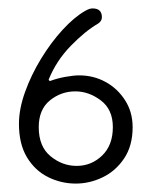

<svg xmlns="http://www.w3.org/2000/svg" viewBox="-20 -425 360 456"><path d="M160 11Q125 11 94 -4.5Q63 -20 44 -51.5Q25 -83 25 -131Q25 -166 39.5 -206.5Q54 -247 77.5 -285.5Q101 -324 128.5 -354Q156 -384 182 -399Q189 -403 193 -404Q197 -405 200 -405Q222 -405 222 -384Q222 -375 213 -369Q182 -351 148 -316Q114 -281 96 -237Q95 -235 97 -233.5Q99 -232 100 -233Q116 -239 135.5 -242.5Q155 -246 168 -246Q202 -246 230.5 -230.5Q259 -215 277 -187Q295 -159 295 -123Q295 -79 275 -49Q255 -19 224 -4Q193 11 160 11ZM162 -31Q197 -31 222.5 -55.5Q248 -80 248 -123Q248 -165 219.5 -186.5Q191 -208 159 -208Q125 -208 98.5 -186.5Q72 -165 72 -123Q72 -77 100 -54Q128 -31 162 -31Z"/></svg>

Font: Dongle Light
Style: Regular
Weight: 300
Designer: Yanghee Ryu
Foundry: Yanghee Ryu
Version: Version 2.000